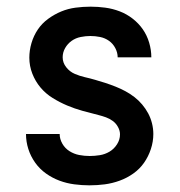

<svg xmlns="http://www.w3.org/2000/svg" viewBox="-20 -548 540 576"><path d="M248 8Q226 8 203 5Q180 2 158.5 -6Q137 -14 118 -27.5Q99 -41 85.5 -60Q72 -79 65 -101Q58 -123 58 -146Q58 -146 58 -146Q58 -146 58 -146H159Q159 -131 167 -117Q175 -103 188.5 -94.5Q202 -86 217.5 -83Q233 -80 249 -80Q264 -80 279.5 -82.5Q295 -85 308.5 -93Q322 -101 331 -115Q340 -129 340 -145Q340 -156 334 -167Q328 -178 318.5 -185Q309 -192 298 -196Q287 -200 275 -203Q251 -209 227.5 -215.5Q204 -222 181.5 -231.5Q159 -241 138 -254Q117 -267 101.5 -285.5Q86 -304 77 -327Q68 -350 68 -375Q68 -397 74.5 -419Q81 -441 93.5 -459.5Q106 -478 124.5 -491.5Q143 -505 163.5 -513.5Q184 -522 206.5 -525Q229 -528 252 -528Q274 -528 296 -525Q318 -522 339 -514Q360 -506 378 -492Q396 -478 408.5 -460Q421 -442 427.5 -420Q434 -398 434 -376Q434 -376 434 -376Q434 -376 434 -376H333Q333 -390 326 -403.5Q319 -417 307 -425.5Q295 -434 280.5 -437Q266 -440 251 -440Q237 -440 222 -437Q207 -434 195 -425.5Q183 -417 175.5 -404Q168 -391 168 -376Q168 -360 178.5 -346.5Q189 -333 204 -326.5Q219 -320 234.5 -316.5Q250 -313 265.5 -308.5Q281 -304 296.5 -299Q312 -294 327 -288Q342 -282 356 -274.5Q370 -267 383 -257Q396 -247 406.5 -234.5Q417 -222 424.5 -208Q432 -194 436 -178Q440 -162 440 -146Q440 -123 432.5 -100.5Q425 -78 412 -59.5Q399 -41 380 -27.5Q361 -14 339 -6Q317 2 294.5 5Q272 8 248 8Z"/></svg>

Font: Zed Sans Semibold
Style: Regular
Weight: 600
Designer: Belleve Invis
Foundry: Belleve Invis
Version: Version 1.0.0; ttfautohint (v1.8.4)